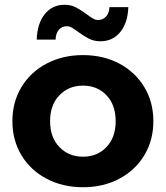

<svg xmlns="http://www.w3.org/2000/svg" viewBox="-20 -777 695 805"><path d="M32 -269Q32 -349 70 -412Q108 -475 175.5 -510.5Q243 -546 328 -546Q413 -546 480 -510.5Q547 -475 585 -412Q623 -349 623 -269Q623 -189 585 -126Q547 -63 480 -27.5Q413 8 328 8Q243 8 175.5 -27.5Q108 -63 70 -126Q32 -189 32 -269ZM465 -269Q465 -337 426.5 -377.5Q388 -418 328 -418Q268 -418 229 -377.5Q190 -337 190 -269Q190 -201 229 -160.5Q268 -120 328 -120Q388 -120 426.5 -160.5Q465 -201 465 -269ZM308 -643Q292 -655 281.5 -661Q271 -667 261 -667Q240 -667 227 -652.5Q214 -638 213 -611H134Q136 -678 167.5 -717.5Q199 -757 251 -757Q277 -757 297.5 -746.5Q318 -736 344 -717Q360 -705 370.5 -699Q381 -693 391 -693Q411 -693 424.5 -707.5Q438 -722 439 -747H518Q516 -682 484.5 -643Q453 -604 401 -604Q374 -604 353.5 -614.5Q333 -625 308 -643Z"/></svg>

Font: Montserrat Alternates
Style: Bold
Weight: 700
Designer: Julieta Ulanovsky
Foundry: Julieta Ulanovsky
Version: Version 7.200